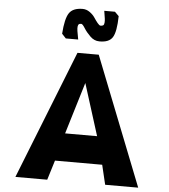

<svg xmlns="http://www.w3.org/2000/svg" viewBox="-70 -1204 1113 1268"><g transform="rotate(5 487.0 -570.0)"><path d="M414 -938H332L305 -967Q312 -1068 337 -1105Q362 -1142 426 -1142Q451 -1142 473 -1126.5Q495 -1111 507.5 -1092Q520 -1073 532.5 -1057.5Q545 -1042 553 -1042Q565 -1042 571 -1046.5Q577 -1051 578 -1065Q579 -1079 577 -1091.5Q575 -1104 570 -1136Q569 -1140 569 -1142H640L667 -1115Q665 -1011 641.5 -974Q618 -937 554 -938Q520 -938 493 -964.5Q466 -991 450 -1017Q434 -1043 425 -1043Q415 -1043 410 -1039.5Q405 -1036 403 -1025Q401 -1014 404 -993.5Q407 -973 414 -938ZM80 2 417 -850H558L894 2H675L644 -128H331L291 2ZM382 -313H594L486 -656Z"/></g></svg>

Font: OpenDyslexic
Style: Bold
Weight: 800
Designer: Abbie Gonzalez
Version: Version 0.920;hotconv 1.0.109;makeotfexe 2.5.65596